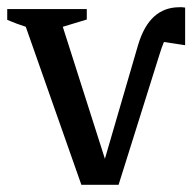

<svg xmlns="http://www.w3.org/2000/svg" viewBox="-31 -511 535 531"><path d="M100 -424Q68 -428 41.5 -436.5Q15 -445 -11 -456V-486H209V-457ZM297 0H194L23 -486H127L268 -44H251L351 -387Q367 -440 395.5 -465.5Q424 -491 465 -491Q469 -491 472.5 -491Q476 -491 481 -490V-386L408 -397L436 -425Q430 -413 423 -396.5Q416 -380 410 -360Z"/></svg>

Font: Piazzolla 24pt Medium
Style: Regular
Weight: 500
Designer: Juan Pablo del Peral
Foundry: Huerta Tipografica
Version: Version 2.005